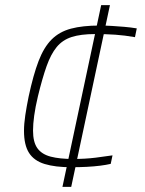

<svg xmlns="http://www.w3.org/2000/svg" viewBox="-20 -716 560 744"><path d="M256 -68Q194 -68 153 -80.5Q112 -93 92.5 -123.5Q73 -154 73 -209Q73 -236 78 -269.5Q83 -303 91 -342Q109 -426 129.5 -479.5Q150 -533 180 -563Q210 -593 255 -605Q300 -617 365 -617Q390 -617 414 -615.5Q438 -614 462 -612Q486 -610 510 -606L503 -572Q463 -579 427.5 -581.5Q392 -584 348 -584Q293 -584 257.5 -572.5Q222 -561 199.5 -533.5Q177 -506 160.5 -459.5Q144 -413 127 -343Q117 -301 112.5 -268Q108 -235 108 -210Q108 -165 125 -141.5Q142 -118 176.5 -109Q211 -100 263 -100Q310 -100 350.5 -105Q391 -110 416 -114L409 -81Q392 -77 368.5 -74Q345 -71 316.5 -69.5Q288 -68 256 -68ZM222 8 372 -696H406L256 8Z"/></svg>

Font: Saira Expanded Thin
Style: Italic
Weight: 250
Width: 7
Italic angle: -12°
Designer: Hector Gatti with collaboration of the Omnibus-Type team
Foundry: Omnibus-Type
Version: Version 1.101